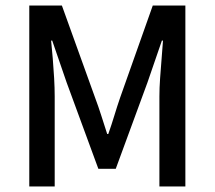

<svg xmlns="http://www.w3.org/2000/svg" viewBox="-20 -675 777 695"><path d="M86 0V-655H204L324 -322Q336 -290 346.5 -257Q357 -224 368 -190H372Q384 -224 394 -257Q404 -290 415 -322L533 -655H651V0H557V-326Q557 -356 559.5 -391.5Q562 -427 565 -463Q568 -499 570 -528H566L514 -377L399 -64H336L221 -377L169 -528H165Q168 -499 171 -463Q174 -427 176 -391.5Q178 -356 178 -326V0Z"/></svg>

Font: Assistant ExtraLight SemiBold
Style: Regular
Weight: 600
Version: Version 3.000